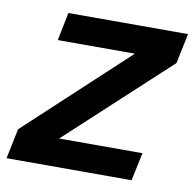

<svg xmlns="http://www.w3.org/2000/svg" viewBox="-86 -601 677 667"><g transform="rotate(10 252.0 -267.0)"><path d="M-21 0H420L441 -99H147L503 -428L525 -534H103L83 -435H355L1 -106Z"/></g></svg>

Font: Geist SemiBold
Style: Italic
Weight: 600
Italic angle: -12°
Designer: Basement.studio, Andrés Briganti, Mateo Zaragoza
Foundry: Basement.studio, Vercel, Andrés Briganti, Guido Ferreyra, Mateo Zaragoza
Version: Version 1.500